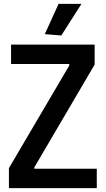

<svg xmlns="http://www.w3.org/2000/svg" viewBox="-20 -970 546 990"><path d="M26 -103 337 -632V-640H37V-740H468V-637L157 -107V-100H479V0H26ZM211 -794 282 -950H400L296 -787Z"/></svg>

Font: Encode Sans Compressed
Style: SemiBold
Weight: 600
Designer: Pablo Impallari, Andres Torresi
Foundry: Pablo Impallari, Andres Torresi
Version: Version 1.000; ttfautohint (v1.00) -l 8 -r 50 -G 200 -x 14 -